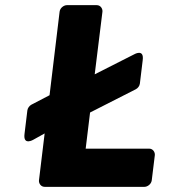

<svg xmlns="http://www.w3.org/2000/svg" viewBox="-20 -699 662 744"><path d="M312 -123 329 -263 506 -353C514 -357 521 -366 522 -375L533 -466C539 -512 499 -488 499 -488L347 -411L377 -654C378 -665 370 -679 355 -679H239C228 -679 213 -669 211 -654L172 -330L101 -293C94 -289 87 -280 86 -271L75 -180C69 -133 110 -158 110 -158L153 -182L131 0C130 11 138 25 153 25H540C551 25 566 15 568 0L580 -98C581 -109 573 -123 558 -123Z"/></svg>

Font: Falling Sky
Style: BlkObl
Weight: 900
Designer: Paul D. Hunt
Foundry: Adobe Systems Incorporated
Version: Version 1.02